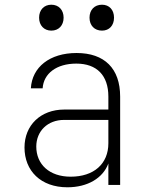

<svg xmlns="http://www.w3.org/2000/svg" viewBox="-20 -785 640 815"><path d="M413 -655C444 -655 464 -677 464 -710C464 -743 444 -765 413 -765C381 -765 360 -743 360 -710C360 -677 381 -655 413 -655ZM198 -655C229 -655 250 -677 250 -710C250 -743 229 -765 198 -765C167 -765 146 -743 146 -710C146 -677 167 -655 198 -655ZM266 10C352 10 417 -29 440 -91V0H490V-375C490 -494 424 -560 305 -560C191 -560 116 -500 111 -410H161C165 -473 220 -515 304 -515C391 -515 440 -465 440 -375V-320H253C152 -320 84 -253 84 -159C84 -60 153 10 266 10ZM280 -35C190 -35 134 -87 134 -163C134 -228 182 -276 252 -276H440V-177C440 -89 378 -35 280 -35Z"/></svg>

Font: JetBrains Mono Thin
Style: Regular
Weight: 100
Monospace: yes
Designer: Philipp Nurullin, Konstantin Bulenkov
Foundry: JetBrains
Version: Version 2.305